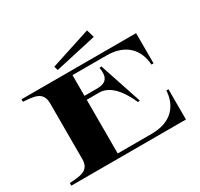

<svg xmlns="http://www.w3.org/2000/svg" viewBox="-180 -1118 1405 1348"><g transform="rotate(-30 523.0 -444.5)"><path d="M704 -668C864 -668 938 -574 945 -455H962V-700H33V-680C118 -673 192 -673 193 -576V-124C193 -27 118 -28 33 -21V0H962V-245H945C938 -125 864 -33 704 -33H428V-468H530C607 -468 677 -400 732 -274L748 -277L634 -620L618 -617C630 -543 613 -500 530 -500H428V-668ZM692 -826 673 -889 347 -783 356 -751Z"/></g></svg>

Font: Sprat Extended
Style: Bold
Weight: 700
Width: 9
Designer: Ethan Nakache
Foundry: Collletttivo
Version: Version 2.000;Glyphs 3.2 (3217)